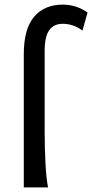

<svg xmlns="http://www.w3.org/2000/svg" viewBox="-20 -811 399 831"><path d="M358.9 -756.8 336.9 -678.7Q297.4 -708 251.5 -708Q213.4 -708 193.4 -680.7Q173.3 -653.3 173.3 -590.8V-241.7Q173.3 -170.9 176.8 -104.7Q180.2 -38.6 188 0H83V-576.2Q83 -686 127.7 -738.5Q172.4 -791 251.5 -791Q310.5 -791 358.9 -756.8Z"/></svg>

Font: Andika LitF DSA DSG
Style: Regular
Weight: 400
Designer: Victor Gaultney, Annie Olsen, Julie Remington, Don Collingsworth, Eric Hays, Becca Hirsbrunner
Foundry: SIL International
Version: Version 6.200 ; LitF DSA DSG; ttfautohint (v1.8.3.10-c5d8)